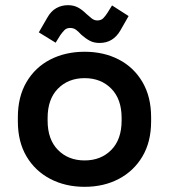

<svg xmlns="http://www.w3.org/2000/svg" viewBox="-20 -708 653 742"><path d="M307 14Q233 14 174.5 -16.5Q116 -47 82.5 -103.5Q49 -160 49 -239V-255Q49 -334 82.5 -391Q116 -448 174.5 -478Q233 -508 307 -508Q381 -508 439 -478Q497 -448 530.5 -391Q564 -334 564 -255V-239Q564 -160 530.5 -103.5Q497 -47 439 -16.5Q381 14 307 14ZM307 -88Q370 -88 410 -128.5Q450 -169 450 -242V-252Q450 -325 410 -365.5Q370 -406 307 -406Q244 -406 204 -365.5Q164 -325 164 -252V-242Q164 -169 204 -128.5Q244 -88 307 -88ZM195 -543 130 -583 163 -640Q177 -665 197.5 -676.5Q218 -688 243 -688Q264 -688 280.5 -679.5Q297 -671 313 -655Q323 -646 333.5 -637.5Q344 -629 356 -629Q371 -629 379.5 -638Q388 -647 395 -658L413 -687L477 -646L445 -590Q431 -566 411 -554Q391 -542 365 -542Q343 -542 327 -550.5Q311 -559 294 -574Q285 -584 275 -592Q265 -600 251 -600Q237 -600 228.5 -591Q220 -582 213 -572Z"/></svg>

Font: Space Grotesk SemiBold
Style: Regular
Weight: 600
Designer: Florian Karsten
Foundry: Florian Karsten
Version: Version 2.000